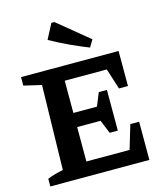

<svg xmlns="http://www.w3.org/2000/svg" viewBox="-131 -1017 963 1116"><g transform="rotate(-15 350.5 -458.5)"><path d="M575 -230H628V0H32V-46Q56 -56 79.5 -62.5Q103 -69 127 -74L138 -582L32 -607V-658H619V-447H565L525 -572H212L272 -632V-378H414L446 -457H495V-212H446L413 -293H272V-27L212 -86H532ZM464 -720Q406 -743 349 -769.5Q292 -796 237 -827L284 -917H302L490 -763Z"/></g></svg>

Font: Piazzolla 24pt
Style: Bold
Weight: 700
Designer: Juan Pablo del Peral
Foundry: Huerta Tipografica
Version: Version 2.005